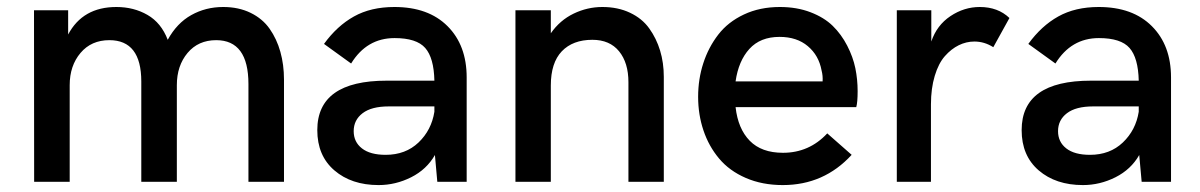

<svg xmlns="http://www.w3.org/2000/svg" viewBox="-20 -517 3412 546"><path d="M77.1 0 76.7 -487.8H173.8V-418.9Q215.3 -497.1 311 -497.1Q360.4 -497.1 399.4 -474.6Q438.5 -452.1 457 -403.8Q482.9 -451.2 523.9 -474.1Q564.9 -497.1 614.7 -497.1Q658.7 -497.1 692.6 -480.5Q726.6 -463.9 746.8 -435.1Q767.1 -406.2 777.3 -369.6Q787.6 -333 787.6 -290.5V0H686.5V-277.8Q686.5 -402.8 594.7 -402.8Q543.9 -402.8 513.4 -366.5Q482.9 -330.1 482.9 -274.9V0H381.8V-285.2Q381.8 -402.8 291 -402.8Q239.7 -402.8 209 -366.5Q178.2 -330.1 178.2 -274.9V0Z M1101.6 -497.1Q1198.2 -497.1 1252.7 -442.6Q1307.1 -388.2 1307.1 -296.9V0H1223.6L1216.8 -76.2Q1193.4 -35.2 1149.2 -12.9Q1105 9.3 1056.6 9.3Q979.5 9.3 930.9 -32.5Q882.3 -74.2 882.3 -147Q882.3 -287.6 1079.6 -287.6H1215.3Q1213.9 -352.5 1189.2 -380.6Q1164.6 -408.7 1102.1 -408.7Q1022.9 -408.7 978.5 -336.4L901.4 -392.1Q938.5 -443.4 986.6 -470.2Q1034.7 -497.1 1101.6 -497.1ZM1076.7 -76.7Q1133.3 -76.7 1170.2 -111.8Q1207 -147 1215.3 -199.2V-214.4H1085.4Q1036.6 -214.4 1011.2 -195.1Q985.8 -175.8 985.8 -144Q985.8 -113.3 1009.3 -95Q1032.7 -76.7 1076.7 -76.7Z M1445.8 0V-487.8H1546.4V-422.4Q1572.3 -459.5 1611.3 -478.3Q1650.4 -497.1 1692.9 -497.1Q1737.3 -497.1 1771.7 -480.7Q1806.2 -464.4 1826.4 -436Q1846.7 -407.7 1857.2 -373Q1867.7 -338.4 1867.7 -298.3V0H1767.1V-283.2Q1767.1 -338.4 1740.5 -371.1Q1713.9 -403.8 1664.6 -403.8Q1608.9 -403.8 1577.6 -371.1Q1546.4 -338.4 1546.4 -273.9V0Z M2206.1 9.3Q2147.5 9.3 2100.8 -11Q2054.2 -31.2 2024.9 -66.2Q1995.6 -101.1 1980.5 -146Q1965.3 -190.9 1965.3 -241.7Q1965.3 -292 1980 -337.2Q1994.6 -382.3 2022.5 -418.5Q2050.3 -454.6 2095.5 -475.8Q2140.6 -497.1 2197.8 -497.1Q2246.1 -497.1 2284.9 -482.2Q2323.7 -467.3 2348.1 -443.4Q2372.6 -419.4 2389.2 -387.2Q2405.8 -355 2412.4 -323Q2418.9 -291 2418.9 -257.8Q2418.9 -226.1 2415 -212.4H2071.8Q2078.6 -150.9 2112.1 -116.7Q2145.5 -82.5 2206.5 -82.5Q2281.2 -82.5 2332.5 -137.7L2401.9 -76.7Q2323.2 9.3 2206.1 9.3ZM2071.8 -285.6H2319.3Q2320.3 -301.8 2316.4 -316.4Q2308.6 -359.4 2277.3 -385.7Q2246.1 -412.1 2196.8 -412.1Q2142.1 -412.1 2111.1 -377.9Q2080.1 -343.8 2071.8 -285.6Z M2530.3 0V-487.8H2628.4V-398.9Q2644 -445.3 2682.9 -471.2Q2721.7 -497.1 2766.1 -497.1Q2817.9 -497.1 2850.6 -465.8L2804.7 -382.8Q2779.3 -398.9 2751 -398.9Q2728 -398.9 2706.5 -388.4Q2685.1 -377.9 2667 -357.4Q2648.9 -336.9 2638.2 -301.3Q2627.4 -265.6 2627.4 -220.2V0Z M3104.5 -497.1Q3201.2 -497.1 3255.6 -442.6Q3310.1 -388.2 3310.1 -296.9V0H3226.6L3219.7 -76.2Q3196.3 -35.2 3152.1 -12.9Q3107.9 9.3 3059.6 9.3Q2982.4 9.3 2933.8 -32.5Q2885.3 -74.2 2885.3 -147Q2885.3 -287.6 3082.5 -287.6H3218.3Q3216.8 -352.5 3192.1 -380.6Q3167.5 -408.7 3105 -408.7Q3025.9 -408.7 2981.4 -336.4L2904.3 -392.1Q2941.4 -443.4 2989.5 -470.2Q3037.6 -497.1 3104.5 -497.1ZM3079.6 -76.7Q3136.2 -76.7 3173.1 -111.8Q3210 -147 3218.3 -199.2V-214.4H3088.4Q3039.6 -214.4 3014.2 -195.1Q2988.8 -175.8 2988.8 -144Q2988.8 -113.3 3012.2 -95Q3035.6 -76.7 3079.6 -76.7Z"/></svg>

Font: HK Grotesk SemiBold Legacy
Style: Regular
Weight: 600
Designer: Alfredo Marco Pradil
Foundry: Hanken Design Co.
Version: Version 2.022;PS 002.022;hotconv 1.0.88;makeotf.lib2.5.64775